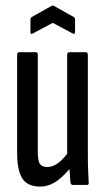

<svg xmlns="http://www.w3.org/2000/svg" viewBox="-20 -680 387 706"><path d="M128 6Q81 6 62 -24Q43 -54 43 -117V-478Q43 -488 51 -488H112Q119 -488 119 -478V-122Q119 -88 127 -77Q135 -66 153 -66Q177 -66 198.5 -84Q220 -102 240 -133L249 -76Q223 -40 192.5 -17Q162 6 128 6ZM248 0Q241 0 239 -9Q237 -30 235.5 -57.5Q234 -85 234 -100L227 -110V-478Q227 -488 236 -488H296Q303 -488 303 -478V-121Q303 -81 304 -54Q305 -27 306 -11Q308 0 300 0ZM101 -557Q92 -552 92 -561V-607Q92 -615 96 -617L169 -658Q174 -661 179 -658L252 -617Q256 -615 256 -607V-561Q256 -553 247 -557L174 -596Z"/></svg>

Font: Sofia Sans Extra Condensed Medium
Style: Regular
Weight: 500
Version: Version 4.100